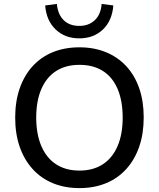

<svg xmlns="http://www.w3.org/2000/svg" viewBox="-20 -957 815 986"><path d="M388 9Q313 9 252 -16Q191 -41 147.5 -89Q104 -137 81 -203.5Q58 -270 58 -353Q58 -436 81 -502.5Q104 -569 147 -616.5Q190 -664 251 -689Q312 -714 388 -714Q463 -714 524 -689Q585 -664 628.5 -617Q672 -570 695 -503.5Q718 -437 718 -354Q718 -271 695 -204Q672 -137 628.5 -89Q585 -41 524 -16Q463 9 388 9ZM388 -81Q458 -81 507.5 -113Q557 -145 583.5 -206Q610 -267 610 -353Q610 -439 584 -500Q558 -561 508.5 -592.5Q459 -624 388 -624Q318 -624 268.5 -592.5Q219 -561 192.5 -500Q166 -439 166 -353Q166 -268 192.5 -206.5Q219 -145 268.5 -113Q318 -81 388 -81ZM387 -760Q314 -760 266 -805.5Q218 -851 212 -929L272 -937Q277 -883 307 -853.5Q337 -824 387 -824Q436 -824 467 -853.5Q498 -883 502 -937L562 -929Q556 -851 508.5 -805.5Q461 -760 387 -760Z"/></svg>

Font: Nunito Sans 12pt ExtraLight SemiBold
Style: Regular
Weight: 600
Version: Version 3.101;gftools[0.9.27]